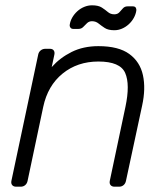

<svg xmlns="http://www.w3.org/2000/svg" viewBox="-20 -704 630 724"><path d="M41 0Q31 0 26 -6Q21 -12 23 -22L124 -498Q126 -508 133.5 -514Q141 -520 151 -520H168Q178 -520 182.5 -514Q187 -508 185 -498L175 -451Q206 -486 250 -508Q294 -530 351 -530Q427 -530 467.5 -500.5Q508 -471 519 -420.5Q530 -370 516 -306L455 -22Q453 -12 446 -6Q439 0 429 0H412Q402 0 397 -6Q392 -12 394 -22L453 -301Q471 -386 452 -429Q433 -472 351 -472Q272 -472 216 -426.5Q160 -381 143 -301L84 -22Q82 -12 75 -6Q68 0 58 0ZM411 -590Q388 -590 375 -598.5Q362 -607 351.5 -615.5Q341 -624 327 -624Q316 -624 308.5 -617Q301 -610 294 -602.5Q287 -595 276 -595H256Q249 -595 245.5 -600Q242 -605 243 -611Q245 -625 252.5 -638Q260 -651 271.5 -661.5Q283 -672 297.5 -678Q312 -684 327 -684Q351 -684 364 -675.5Q377 -667 387 -658.5Q397 -650 411 -650Q423 -650 430 -657.5Q437 -665 443.5 -672.5Q450 -680 461 -680H481Q489 -680 492 -675Q495 -670 494 -664Q492 -650 484.5 -636.5Q477 -623 465.5 -612.5Q454 -602 440 -596Q426 -590 411 -590Z"/></svg>

Font: Rubik Light
Style: Italic
Weight: 300
Italic angle: -12°
Designer: Hubert and Fischer
Foundry: Hubert and Fischer
Version: Version 2.300;gftools[0.9.30]